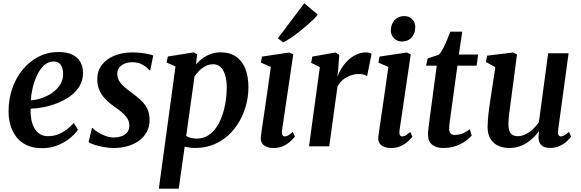

<svg xmlns="http://www.w3.org/2000/svg" viewBox="-20 -878 3484 1152"><path d="M447.5 -99.5Q434 -78.5 404.2 -52.8Q374.5 -27 331 -8Q287.5 11 232 11Q177.5 11 139 -7.8Q100.5 -26.5 76.5 -58.5Q52.5 -90.5 41.8 -130Q31 -169.5 31.5 -211Q31.5 -285 54.2 -349.2Q77 -413.5 117.5 -462Q158 -510.5 212.5 -538.2Q267 -566 331 -566Q381.5 -566 413.8 -550Q446 -534 461.8 -506.5Q477.5 -479 478 -445Q479 -398 457.8 -362.2Q436.5 -326.5 401 -301Q365.5 -275.5 323.5 -259Q281.5 -242.5 239.2 -234.5Q197 -226.5 163.5 -226Q162.5 -192 167.8 -162.2Q173 -132.5 185.8 -109.8Q198.5 -87 218.8 -74Q239 -61 267.5 -61Q300.5 -61 328.8 -72Q357 -83 380.5 -101Q404 -119 423 -140.5ZM303.5 -509Q270 -509 245.2 -486.8Q220.5 -464.5 203.5 -429.2Q186.5 -394 176.8 -353.5Q167 -313 164.5 -276Q188.5 -277 215.2 -284.5Q242 -292 267.8 -305.5Q293.5 -319 314.2 -338Q335 -357 347.2 -381.8Q359.5 -406.5 358.5 -436.5Q357.5 -472.5 343.2 -490.8Q329 -509 303.5 -509Z M881.5 -457H875Q865.5 -471.5 838.5 -488Q811.5 -504.5 775 -504.5Q750 -504.5 729.8 -497Q709.5 -489.5 697 -474.8Q684.5 -460 683.5 -437.5Q683 -414 694 -394.5Q705 -375 725 -357.5Q745 -340 770.5 -321.5Q797 -302 821.5 -280.2Q846 -258.5 861.8 -229.5Q877.5 -200.5 877.5 -159.5Q877.5 -117.5 860.2 -86Q843 -54.5 813 -33Q783 -11.5 744.2 -0.8Q705.5 10 662 10Q635 10 603.5 4.5Q572 -1 546.5 -9.2Q521 -17.5 511.5 -25.5L531.5 -109.5H535.5Q546 -98 567 -84.8Q588 -71.5 613.5 -62.2Q639 -53 663 -53Q685.5 -53 706.8 -59.8Q728 -66.5 742 -82.5Q756 -98.5 756 -125.5Q756 -149.5 743.2 -168.8Q730.5 -188 709.5 -205.5Q688.5 -223 663.5 -240Q642 -255 618.8 -277Q595.5 -299 579.5 -330Q563.5 -361 563.5 -402.5Q563.5 -451.5 590.8 -487.8Q618 -524 665.8 -543.8Q713.5 -563.5 774 -563.5Q800.5 -563.5 826.2 -560.5Q852 -557.5 871.8 -553Q891.5 -548.5 899.5 -545Z M933 254 1033 -479 979.5 -503 987 -539 1141.5 -563.5 1163 -552.5 1155.5 -491Q1171 -510 1193.2 -526.5Q1215.5 -543 1243 -553.5Q1270.5 -564 1303.5 -564Q1359 -564 1396 -538.5Q1433 -513 1451.8 -466Q1470.5 -419 1470.5 -354Q1470.5 -299.5 1456.2 -246.8Q1442 -194 1415 -147.5Q1388 -101 1349 -65.5Q1310 -30 1259.8 -10Q1209.5 10 1150 10Q1135 10 1119 7.5Q1103 5 1088 2.5L1052.5 254ZM1097 -62Q1110 -54 1126.2 -50.2Q1142.5 -46.5 1162 -46.5Q1199 -46.5 1228 -64.8Q1257 -83 1278.2 -114Q1299.5 -145 1313.2 -184.8Q1327 -224.5 1333.8 -268Q1340.5 -311.5 1340.5 -353.5Q1340.5 -395 1331.2 -426.2Q1322 -457.5 1304 -475Q1286 -492.5 1259 -492.5Q1234.5 -492.5 1213.2 -481.5Q1192 -470.5 1175.2 -453.5Q1158.5 -436.5 1147 -418.5Z M1622 10Q1596 10 1578 2.2Q1560 -5.5 1551.2 -20.2Q1542.5 -35 1545 -57Q1547.5 -77 1552.2 -110Q1557 -143 1563.2 -185Q1569.5 -227 1576.5 -275.2Q1583.5 -323.5 1590.8 -374.8Q1598 -426 1605 -476.5L1545.5 -502.5L1552 -538.5L1716 -563L1739.5 -551.5L1672 -95.5Q1669.5 -77.5 1674.2 -68.5Q1679 -59.5 1688 -59.5Q1698 -59.5 1708.8 -65.5Q1719.5 -71.5 1736.5 -86.5L1749.5 -58Q1743.5 -50 1727 -33.8Q1710.5 -17.5 1684 -3.8Q1657.5 10 1622 10ZM1647.5 -648.5 1805.5 -858.5 1886 -791Q1880 -780.5 1862.5 -763.2Q1845 -746 1821 -725.2Q1797 -704.5 1771 -684.2Q1745 -664 1720.8 -647.8Q1696.5 -631.5 1679 -623.5Z M1834 0 1899 -475 1847 -501 1854 -538.5 1993 -563 2015.5 -549 2009 -459.5 2004 -416.5Q2013 -442 2029 -468Q2045 -494 2067.2 -515.5Q2089.5 -537 2117 -550.2Q2144.5 -563.5 2176 -563.5Q2187 -563.5 2196.2 -561Q2205.5 -558.5 2209.5 -555L2182.5 -421Q2178 -425 2165 -429.5Q2152 -434 2131.5 -434Q2113.5 -434 2095.5 -429Q2077.5 -424 2060.2 -414.8Q2043 -405.5 2029 -391.8Q2015 -378 2005 -360L1955.5 0Z M2327 10Q2301 10 2283 2.2Q2265 -5.5 2256.2 -20.2Q2247.5 -35 2250 -57Q2252.5 -77 2257.2 -110Q2262 -143 2268.2 -185Q2274.5 -227 2281.5 -275.2Q2288.5 -323.5 2295.8 -374.8Q2303 -426 2310 -476.5L2250.5 -502.5L2257 -538.5L2421 -563L2444.5 -551.5L2377 -95.5Q2374.5 -77.5 2379.2 -68.5Q2384 -59.5 2393 -59.5Q2403 -59.5 2413.8 -65.5Q2424.5 -71.5 2441.5 -86.5L2454.5 -58Q2448.5 -50 2432 -33.8Q2415.5 -17.5 2389 -3.8Q2362.5 10 2327 10ZM2390.5 -629Q2362.5 -629 2343.2 -649.2Q2324 -669.5 2325 -698.5Q2326.5 -734 2348 -757.8Q2369.5 -781.5 2405 -781.5Q2436 -781.5 2454 -761.8Q2472 -742 2471.5 -715Q2471.5 -678.5 2450.2 -653.8Q2429 -629 2390.5 -629Z M2683 -181Q2680.5 -163.5 2678.8 -150.5Q2677 -137.5 2676 -126.5Q2675 -115.5 2675 -104Q2675 -87 2683.5 -77.8Q2692 -68.5 2708.5 -68.5Q2737.5 -68.5 2759.8 -78.8Q2782 -89 2799 -103L2810.5 -64.5Q2797.5 -49.5 2773.8 -32Q2750 -14.5 2716 -2.2Q2682 10 2637 10Q2599.5 10 2573.8 -9.2Q2548 -28.5 2548 -74.5Q2548 -79 2548.5 -85.5Q2549 -92 2550.2 -102.8Q2551.5 -113.5 2553.5 -130Q2555.5 -146.5 2558.5 -170.5L2600.5 -484H2536.5L2546 -527.5L2612.5 -549.5Q2625 -561.5 2637.8 -585.8Q2650.5 -610 2662 -638Q2673.5 -666 2682 -688H2753.5L2733 -551H2849L2839.5 -484H2724.5Z M3035 10Q3002.5 10 2973 -2Q2943.5 -14 2924.8 -41.5Q2906 -69 2905.5 -116Q2905.5 -133.5 2907 -154.5Q2908.5 -175.5 2911.2 -199Q2914 -222.5 2917.5 -246.2Q2921 -270 2924 -291.5L2952 -475L2895.5 -506L2902.5 -544L3059.5 -563L3082 -551.5L3047.5 -289Q3045 -267.5 3042 -246.2Q3039 -225 3036.2 -204.8Q3033.5 -184.5 3032 -167Q3030.5 -149.5 3030.5 -135.5Q3030.5 -107 3037 -90.8Q3043.5 -74.5 3056.2 -67.8Q3069 -61 3087.5 -61Q3111 -61 3134.2 -72.8Q3157.5 -84.5 3177.8 -103.5Q3198 -122.5 3213 -143.5L3269 -558.5H3391.5L3328.5 -96Q3326 -77 3331 -68.2Q3336 -59.5 3345.5 -59.5Q3354.5 -59.5 3365 -65.5Q3375.5 -71.5 3393.5 -86.5L3406.5 -58Q3401 -49.5 3384.2 -33.2Q3367.5 -17 3341.2 -3.8Q3315 9.5 3281.5 9.5Q3246.5 9.5 3229.2 -6.2Q3212 -22 3211.5 -48.5Q3211 -51 3211 -55.8Q3211 -60.5 3211.8 -66.2Q3212.5 -72 3213 -78Q3213.5 -84 3214.5 -89L3213 -90Q3199 -71.5 3181.5 -53.8Q3164 -36 3141.8 -21.5Q3119.5 -7 3093 1.5Q3066.5 10 3035 10Z"/></svg>

Font: Merriweather 28pt SemiBold
Style: Italic
Weight: 600
Italic angle: -7.8°
Version: Version 2.101